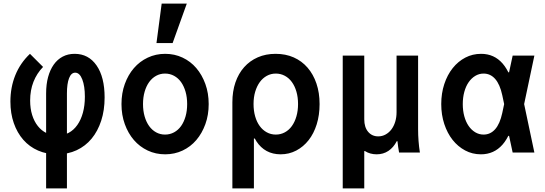

<svg xmlns="http://www.w3.org/2000/svg" viewBox="-20 -850 3040 1070"><path d="M237 -329V200H353V-329Q353 -383.8 364.9 -414.4Q376.9 -445 398.9 -445Q424 -445 438.5 -407.5Q453 -370 453 -311Q453 -262 442.1 -222.2Q431.3 -182.3 411.1 -153.7Q391 -125 363 -110Q335 -95 300 -95Q266.8 -95 238.9 -108.5Q211 -122 190.7 -147.7Q170.4 -173.3 159.2 -209.2Q148 -245 148 -289.7Q148 -347 166.5 -394Q185 -441 220 -477L147 -550Q93 -499 65.5 -431.3Q38 -363.5 38 -284Q38 -218 56.9 -163.9Q75.8 -109.8 109.9 -70.9Q144 -32 192.2 -11Q240.3 10 298.1 10Q358 10 407 -12.8Q456 -35.6 490.5 -77.3Q525 -119 544 -177.3Q563 -235.5 563 -307Q563 -420.3 518.2 -485.2Q473.3 -550 396 -550Q358.8 -550 329.4 -534.5Q300 -519 279.5 -490Q259 -461 248 -420.6Q237 -380.3 237 -329Z M900.4 10Q953 10 997.5 -11Q1042 -32 1074 -69.5Q1106 -107 1124.5 -158.2Q1143 -209.4 1143 -270Q1143 -330.6 1124.5 -381.8Q1106 -433 1074 -470.5Q1042 -508 997.4 -529Q952.9 -550 900.4 -550Q848 -550 803.2 -528.8Q758.3 -507.6 726.2 -470.3Q694 -433 675.5 -381.8Q657 -330.6 657 -270Q657 -209.4 675.5 -158.2Q694 -107 726.1 -69.7Q758.2 -32.4 803 -11.2Q847.7 10 900.4 10ZM899.6 -100Q872.9 -100 850.2 -112.4Q827.5 -124.8 811.2 -147.4Q795 -170 786 -201.2Q777 -232.4 777 -270Q777 -307.6 786 -338.8Q795 -370 811.2 -392.6Q827.5 -415.2 850.2 -427.6Q872.9 -440 899.6 -440Q927 -440 950 -427.5Q973 -415 989.1 -392.5Q1005.1 -369.9 1014.1 -338.7Q1023 -307.6 1023 -270Q1023 -232.4 1014.1 -201.3Q1005.1 -170.1 989.1 -147.5Q973 -125 950 -112.5Q927 -100 899.6 -100ZM1021 -830H881L852 -610H942Z M1362 -270Q1362 -203 1374 -150.5Q1386 -98 1409 -62.5Q1432 -27 1466 -8.5Q1500 10 1544 10Q1591 10 1631 -11Q1671 -32 1700 -69Q1729 -106 1745 -157.3Q1761 -208.6 1761 -270Q1761 -333 1743.5 -384.5Q1726 -436 1694 -473Q1662 -510 1617 -530Q1572 -550 1515.9 -550Q1461 -550 1416.5 -530.5Q1372 -511 1340.5 -475.5Q1309 -440 1292 -390.5Q1275 -341 1275 -280V200H1395V-78H1403ZM1393 -270.3Q1393 -308 1402.2 -338.9Q1411.5 -369.9 1427.7 -392.3Q1443.9 -414.6 1466.8 -427.3Q1489.7 -440 1517 -440Q1544.2 -440 1567.3 -427.6Q1590.3 -415.3 1606.6 -392.8Q1622.9 -370.4 1631.9 -339.3Q1641 -308.2 1641 -270Q1641 -233 1631.9 -201.6Q1622.9 -170.3 1606.6 -147.6Q1590.3 -124.9 1567.3 -112.5Q1544.2 -100 1517 -100Q1489.6 -100 1466.6 -112.7Q1443.6 -125.3 1427.3 -147.7Q1411 -170 1402 -201.3Q1393 -232.6 1393 -270.3Z M1890 200H2010V-8H2014Q2028 1 2044.5 5.5Q2061 10 2079 10Q2116 10 2144.5 -9Q2173 -28 2191 -63H2195Q2197 -46 2199 -30.5Q2201 -15 2204 0H2320Q2315 -32 2312.5 -64.5Q2310 -97 2310 -130V-540H2190V-225Q2190 -196 2182.5 -171.5Q2175 -147 2161.5 -129Q2148 -111 2129 -100.5Q2110 -90 2088 -90Q2053 -90 2031.5 -115.5Q2010 -141 2010 -185V-540H1890Z M2797 -305V-235L2779 -320Q2766 -380 2739.6 -410Q2713.1 -440 2675 -440Q2649.9 -440 2628.4 -427Q2607 -414 2591.5 -391.5Q2576 -369 2567.5 -337.8Q2559 -306.6 2559 -269.8Q2559 -233 2567.5 -202Q2576 -171 2591.5 -148.3Q2607 -125.7 2628.5 -112.8Q2649.9 -100 2675 -100Q2713.1 -100 2739.6 -130Q2766 -160 2779 -220ZM2851 -210Q2828 -98 2780.5 -44Q2733 10 2660 10Q2612.5 10 2572.3 -11.5Q2532 -33 2502.4 -70.3Q2472.8 -107.7 2455.9 -159Q2439 -210.3 2439 -270Q2439 -330 2456 -381.5Q2473 -433 2503 -470.5Q2533 -508 2573.3 -529Q2613.5 -550 2661 -550Q2734 -550 2781 -496Q2828 -442 2851 -330L2863 -270ZM2803 -447H2817L2837 -540H2958L2901 -270L2958 0H2837L2817 -93H2803L2822 -270Z"/></svg>

Font: CommitMonoV142 ExtLt
Style: Regular
Weight: 200
Monospace: yes
Designer: Eigil Nikolajsen
Foundry: Eigil Nikolajsen
Version: Version 1.142